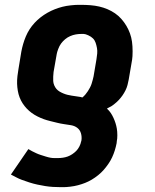

<svg xmlns="http://www.w3.org/2000/svg" viewBox="-20 -548 640 792"><path d="M230 224Q214 224 198 223Q182 222 166.5 219.5Q151 217 134.5 213.5Q118 210 101 204.5Q84 199 70.5 194Q57 189 48 184L25 172L97 67Q105 72 113 76Q121 80 129.5 84Q138 88 147.5 91Q157 94 168 97.5Q179 101 187.5 102.5Q196 104 203 104H220Q229 104 239.5 102.5Q250 101 259.5 97.5Q269 94 278 88Q287 82 294.5 74.5Q302 67 307.5 56Q313 45 314 38L316 31Q318 16 314 2Q310 -12 299 -20.5Q288 -29 273 -31.5Q258 -34 244 -36Q230 -38 216 -41.5Q202 -45 187.5 -48.5Q173 -52 160.5 -56.5Q148 -61 135 -67.5Q122 -74 111 -82Q100 -90 90.5 -100Q81 -110 73.5 -121.5Q66 -133 61 -146Q56 -159 53.5 -173.5Q51 -188 50.5 -202.5Q50 -217 52 -234.5Q54 -252 56 -262L68 -335Q71 -351 75.5 -366.5Q80 -382 86.5 -397.5Q93 -413 102 -427Q111 -441 122.5 -453.5Q134 -466 147.5 -476.5Q161 -487 176 -495.5Q191 -504 206.5 -510Q222 -516 237.5 -520Q253 -524 272 -526Q291 -528 302 -528H315Q334 -528 353 -526.5Q372 -525 389.5 -521Q407 -517 423.5 -510Q440 -503 454.5 -493Q469 -483 480.5 -470Q492 -457 501 -442Q510 -427 516 -410.5Q522 -394 524.5 -376Q527 -358 527 -336Q527 -314 525 -302L511 -220Q509 -209 506 -197.5Q503 -186 497.5 -175Q492 -164 485 -154Q478 -144 469.5 -135Q461 -126 449.5 -117Q438 -108 430 -105L421 -100Q430 -92 436.5 -82.5Q443 -73 448 -62Q453 -51 456.5 -40Q460 -29 462 -17Q464 -5 464 10Q464 25 462 33L461 43Q458 58 453.5 72.5Q449 87 442.5 101Q436 115 427 128Q418 141 408 152.5Q398 164 385 174.5Q372 185 358.5 193Q345 201 331 206.5Q317 212 302 216Q287 220 270 222Q253 224 243 224ZM320 -146Q327 -152 332.5 -158.5Q338 -165 342.5 -172Q347 -179 351 -186.5Q355 -194 357.5 -201.5Q360 -209 362.5 -218.5Q365 -228 366 -233L378 -304Q380 -316 381 -327.5Q382 -339 380 -350Q378 -361 374.5 -371.5Q371 -382 363.5 -389.5Q356 -397 344 -402.5Q332 -408 325 -408H315Q304 -408 292.5 -406Q281 -404 269.5 -399Q258 -394 248.5 -386Q239 -378 232 -368.5Q225 -359 220 -345.5Q215 -332 214 -325L201 -251Q200 -241 199.5 -232Q199 -223 199.5 -214Q200 -205 203.5 -196.5Q207 -188 212.5 -181.5Q218 -175 225.5 -170.5Q233 -166 241.5 -162.5Q250 -159 258 -157Q266 -155 275.5 -153.5Q285 -152 295.5 -150.5Q306 -149 312 -148Z"/></svg>

Font: Iosevka Aile Heavy Oblique
Style: Regular
Weight: 900
Italic angle: -9°
Designer: Belleve Invis
Foundry: Belleve Invis
Version: Version 31.1.0; ttfautohint (v1.8.4)